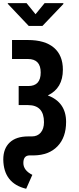

<svg xmlns="http://www.w3.org/2000/svg" viewBox="-20 -961 491 1200"><path d="M376 -941.4V-936L245.1 -798.8H159.7L28.8 -937V-941.4H146L202.1 -872.1L258.8 -941.4ZM156.7 -108.4H179.2Q214.4 -108.4 234.6 -132.3Q254.9 -156.2 254.9 -197.3Q254.9 -304.2 154.8 -304.2H96.7V-423.3H157.2Q234.4 -423.3 234.4 -507.8Q234.4 -592.3 154.3 -592.3H55.2V-710.9H154.3Q260.7 -710.9 316.9 -663.1Q373 -615.2 373 -525.4Q373 -409.2 278.8 -364.7Q393.1 -321.3 393.1 -199.2Q393.1 -102.5 339.6 -46.9Q286.1 8.8 191.9 10.3H164.1Q126 11.2 126 57.6Q126 104 182.1 131.8L143.6 218.8Q2.4 185.1 0.5 35.6Q0.5 -32.2 40.5 -70.3Q80.6 -108.4 156.7 -108.4Z"/></svg>

Font: RobotoCondensed-Bold
Style: Bold
Weight: 700
Designer: Google
Version: Version 2.001240; 2014